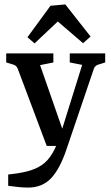

<svg xmlns="http://www.w3.org/2000/svg" viewBox="-20 -659 501 867"><path d="M17 129Q67 124 104 114.5Q141 105 168.5 86.5Q196 68 216.5 33.5Q237 -1 254 -55L351 -366L295 -377V-418H455V-377L426 -368Q418 -366 412.5 -361.5Q407 -357 404 -349L281 13Q251 103 211 145.5Q171 188 107 188Q85 188 62 185.5Q39 183 17 180ZM258 0H191L60 -349Q54 -364 38 -368L8 -377V-418H221V-377L161 -365L276 -35ZM104 -491 208 -633 275 -639 389 -494 355 -464 241 -562 136 -463Z"/></svg>

Font: Rasa Medium
Style: Regular
Weight: 500
Designer: Anna Giedrys (Yrsa+Rasa design), David Brezina (Yrsa art-direction, Rasa art-direction, design)
Foundry: Rosetta Type Foundry
Version: Version 2.004